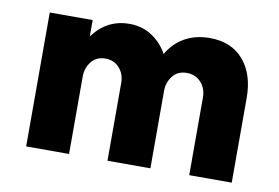

<svg xmlns="http://www.w3.org/2000/svg" viewBox="-61 -608 1026 706"><g transform="rotate(10 452.5 -255.0)"><path d="M669.9 -509.8Q751 -509.8 796.1 -457.3Q841.3 -404.8 841.3 -316.4V0H682.6V-290Q682.6 -323.7 662.1 -346.2Q641.6 -368.7 608.9 -368.7Q574.7 -368.7 556.2 -344.5Q537.6 -320.3 537.6 -290V0H377.4V-290Q377.4 -323.7 357.4 -346.2Q337.4 -368.7 305.2 -368.7Q271 -368.7 252.4 -344.5Q233.9 -320.3 233.9 -290V0H73.7V-500H233.9V-439Q286.6 -509.8 370.1 -509.8Q417 -509.8 453.6 -486.3Q490.2 -462.9 512.7 -422.4Q536.6 -464.4 576.9 -487.1Q617.2 -509.8 669.9 -509.8Z"/></g></svg>

Font: Now Alt
Style: Bold
Weight: 700
Designer: Alfredo Marco Pradil
Foundry: Alfredo Marco Pradil
Version: Version 1.002;PS 001.002;hotconv 1.0.88;makeotf.lib2.5.64775